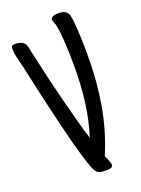

<svg xmlns="http://www.w3.org/2000/svg" viewBox="-142 -786 639 872"><g transform="rotate(-20 177.0 -349.5)"><path d="M314.9 -487.3Q314.9 -371.6 295.7 -259Q276.4 -146.5 231 -39.1Q232.4 -35.6 235.4 -29.3Q238.3 -22.9 241.2 -15.9Q244.1 -8.8 246.3 -2.4Q248.5 3.9 248.5 6.8Q248.5 13.7 244.6 17.1Q240.7 20.5 234.9 22Q229 23.4 222.9 23.4Q216.8 23.4 212.4 23.4Q199.7 23.4 189.9 22Q180.2 20.5 170.4 11.7Q163.6 5.9 154.5 -17.8Q145.5 -41.5 134.8 -76.9Q124 -112.3 112.5 -156.7Q101.1 -201.2 89.6 -248.3Q78.1 -295.4 67.4 -342Q56.6 -388.7 47.6 -428.7Q38.6 -468.8 32 -499.5Q25.4 -530.3 22 -544.9Q16.6 -569.8 10 -594.2Q3.4 -618.7 3.4 -644.5Q3.4 -653.3 9.8 -655.8Q16.1 -658.2 22.9 -658.2Q37.1 -658.2 49.8 -653.3Q62.5 -648.4 69.8 -636.7Q73.7 -629.9 75.9 -618.4Q78.1 -606.9 79.6 -599.6Q95.2 -528.3 111.8 -457.8Q128.4 -387.2 147 -316.4Q158.7 -272 170.2 -228.5Q181.6 -185.1 195.8 -141.6Q220.2 -218.8 230.5 -299.3Q240.7 -379.9 240.7 -460.9Q240.7 -473.6 240.5 -492.7Q240.2 -511.7 239.7 -533.4Q239.3 -555.2 238 -578.1Q236.8 -601.1 234.9 -622.1Q232.9 -643.1 229.7 -660.9Q226.6 -678.7 222.2 -689.5Q220.7 -693.4 219 -696.5Q217.3 -699.7 217.3 -704.1Q217.3 -710 221.7 -713.4Q226.1 -716.8 231.9 -718.8Q237.8 -720.7 244.1 -721.2Q250.5 -721.7 254.4 -721.7Q267.6 -721.7 277.6 -719Q287.6 -716.3 297.4 -706.1Q301.8 -701.7 304.7 -686Q307.6 -670.4 309.6 -648.9Q311.5 -627.4 312.7 -602.8Q314 -578.1 314.5 -555.2Q314.9 -532.2 314.9 -514.2Q314.9 -496.1 314.9 -487.3Z"/></g></svg>

Font: Just Another Hand
Style: Regular
Weight: 400
Designer: Astigmatic (AOETI)
Foundry: Astigmatic (AOETI)
Version: Version 1.001